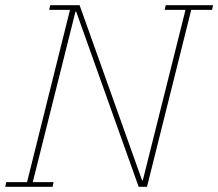

<svg xmlns="http://www.w3.org/2000/svg" viewBox="-23 -718 839 738"><path d="M1 -18H81L246 -680H166L170 -698H283L523 -25H526L690 -680H610L614 -698H796L792 -680H712L542 0H510L270 -673H267L103 -18H183L179 0H-3Z"/></svg>

Font: IBM Plex Serif Thin
Style: Italic
Weight: 100
Italic angle: -14°
Designer: Mike Abbink, Paul van der Laan, Pieter van Rosmalen
Foundry: Bold Monday
Version: Version 3.001